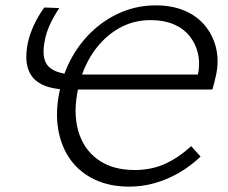

<svg xmlns="http://www.w3.org/2000/svg" viewBox="-20 -687 849 716"><path d="M462 9Q389 9 333 -17.5Q277 -44 242.5 -92Q208 -140 197 -205Q186 -270 202 -346Q216 -416 249 -474.5Q282 -533 330.5 -576.5Q379 -620 437.5 -643.5Q496 -667 561 -667Q623 -667 670 -646.5Q717 -626 746.5 -589Q776 -552 786.5 -504.5Q797 -457 785 -404Q782 -391 779 -378.5Q776 -366 772 -353L707 -369Q710 -376 712.5 -385.5Q715 -395 717 -403Q727 -448 718.5 -486Q710 -524 687 -552.5Q664 -581 627.5 -596.5Q591 -612 542 -612Q475 -612 420 -579.5Q365 -547 326.5 -490Q288 -433 272 -359Q252 -269 271.5 -200Q291 -131 345 -92Q399 -53 482 -53Q545 -53 595.5 -76Q646 -99 693 -142L728 -103Q690 -67 646.5 -42Q603 -17 556.5 -4Q510 9 462 9ZM748 -409 772 -353H238Q174 -353 135.5 -372.5Q97 -392 84.5 -431Q72 -470 84 -528Q91 -560 106.5 -593.5Q122 -627 145 -659L201 -657Q181 -627 167.5 -598Q154 -569 148 -541Q132 -467 162 -438Q192 -409 266 -409Z"/></svg>

Font: Ysabeau Infant
Style: Italic
Weight: 400
Italic angle: -12°
Designer: Christian Thalmann (Catharsis Fonts)
Version: Version 2.001;gftools[0.9.30]; featfreeze: ss01,ss02,lnum